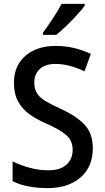

<svg xmlns="http://www.w3.org/2000/svg" viewBox="-20 -961 541 991"><path d="M459 -195Q459 -100 395.5 -45Q332 10 225 10Q173 10 126.5 1Q80 -8 45 -26V-128Q83 -109 131.5 -95.5Q180 -82 229 -82Q292 -82 323.5 -111.5Q355 -141 355 -187Q355 -235 322.5 -263.5Q290 -292 215 -325Q169 -345 132 -371.5Q95 -398 73.5 -437Q52 -476 52 -534Q52 -592 78.5 -634.5Q105 -677 153.5 -700.5Q202 -724 267 -724Q318 -724 363 -713Q408 -702 449 -683L416 -593Q378 -611 341 -621Q304 -631 266 -631Q213 -631 185 -604.5Q157 -578 157 -536Q157 -503 170 -481Q183 -459 212 -441Q241 -423 290 -401Q372 -364 415.5 -318.5Q459 -273 459 -195ZM417 -931Q403 -912 377 -883.5Q351 -855 322 -827Q293 -799 270 -781H202V-793Q226 -825 253 -866Q280 -907 298 -941H417Z"/></svg>

Font: Noto Sans Sinhala SemiCondensed Medium
Style: Regular
Weight: 500
Width: 4
Designer: Jelle Bosma - Monotype Design Team
Foundry: Monotype Imaging Inc.
Version: Version 2.006; ttfautohint (v1.8.4.7-5d5b)